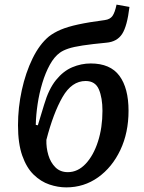

<svg xmlns="http://www.w3.org/2000/svg" viewBox="-20 -798 623 832"><path d="M267 14Q231 14 194 1.5Q157 -11 126 -41Q95 -71 76.5 -123.5Q58 -176 58 -255Q58 -332 74.5 -407.5Q91 -483 121 -544.5Q151 -606 192 -640Q214 -657 243.5 -669.5Q273 -682 319 -692Q365 -702 434 -711Q457 -714 467.5 -729Q478 -744 485 -778L541 -768Q531 -684 509 -650.5Q487 -617 441 -613Q378 -607 338.5 -601Q299 -595 276.5 -587.5Q254 -580 240 -570Q215 -552 196 -517.5Q177 -483 163.5 -438.5Q150 -394 143 -347Q136 -300 135 -257L144 -255L171 -344Q191 -412 222.5 -451Q254 -490 293 -506.5Q332 -523 373 -523Q458 -523 497.5 -469.5Q537 -416 537 -318Q537 -223 501.5 -148Q466 -73 405 -29.5Q344 14 267 14ZM351 -447Q291 -447 251 -377.5Q211 -308 181 -192Q180 -158 189.5 -126Q199 -94 220 -73Q241 -52 274 -52Q317 -52 351 -88Q385 -124 404.5 -184.5Q424 -245 424 -318Q424 -374 408.5 -410.5Q393 -447 351 -447Z"/></svg>

Font: Literata 7pt Medium
Style: Italic
Weight: 500
Italic angle: -2°
Designer: Latin by Veronika Burian and Jose Scaglione. Greek by Irene Vlachou. Cyrillic by Vera Evstafieva
Foundry: TypeTogether
Version: Version 3.002